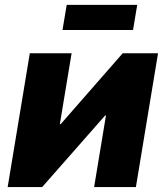

<svg xmlns="http://www.w3.org/2000/svg" viewBox="-20 -763 676 783"><path d="M534.2 0H363.8L412.1 -292H408.7L151.9 0H11.2L101.6 -545.9H272L224.1 -256.8H227.5L480.5 -545.9H624.5ZM539.6 -743.2 522.5 -640.6H234.9L252 -743.2Z"/></svg>

Font: Inter ExtraBold
Style: Italic
Weight: 800
Italic angle: -9.3988°
Designer: Rasmus Andersson
Foundry: rsms
Version: Version 4.001;git-66647c0bb